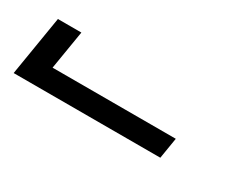

<svg xmlns="http://www.w3.org/2000/svg" viewBox="-463 -865 496 390"><g transform="rotate(30 -214.5 -670.0)"><path d="M-429 -600 -406 -740H-351L-366 -649H-77L-85 -600Z"/></g></svg>

Font: Iosevka Light Extended Oblique
Style: Regular
Weight: 300
Width: 7
Italic angle: -9°
Monospace: yes
Designer: Belleve Invis
Foundry: Belleve Invis
Version: Version 32.5.0; ttfautohint (v1.8.4)